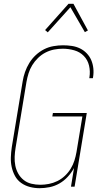

<svg xmlns="http://www.w3.org/2000/svg" viewBox="-20 -981 540 1009"><path d="M188 8Q162 8 137 1.5Q112 -5 91.5 -19.5Q71 -34 59 -56Q47 -78 41.5 -103Q36 -128 37 -154.5Q38 -181 42 -208L99 -553Q103 -578 111.5 -602.5Q120 -627 134 -650Q148 -673 168 -691.5Q188 -710 211.5 -722Q235 -734 261 -738.5Q287 -743 311 -743Q335 -743 358 -739.5Q381 -736 400.5 -726.5Q420 -717 435.5 -701Q451 -685 459.5 -665Q468 -645 470.5 -622Q473 -599 469 -575L468 -570H449L450 -575Q455 -606 448 -636Q441 -666 420.5 -687Q400 -708 370.5 -716.5Q341 -725 310 -725Q287 -725 264 -720.5Q241 -716 219.5 -705Q198 -694 180 -676.5Q162 -659 149.5 -638.5Q137 -618 130 -595.5Q123 -573 119 -550L62 -205Q58 -181 57 -157Q56 -133 60.5 -110.5Q65 -88 76 -68.5Q87 -49 104.5 -35Q122 -21 145 -15.5Q168 -10 192 -10Q214 -10 237 -14.5Q260 -19 281.5 -29.5Q303 -40 321 -57Q339 -74 351.5 -94.5Q364 -115 371 -137Q378 -159 382 -182L413 -369H255L258 -387H436L372 0H353L369 -98Q356 -74 336.5 -52.5Q317 -31 292.5 -17Q268 -3 241 2.5Q214 8 188 8ZM231 -811 217 -823 340 -961H366L442 -821L426 -812L350 -943Z"/></svg>

Font: Iosevka Thin Oblique
Style: Regular
Weight: 100
Italic angle: -9°
Monospace: yes
Designer: Belleve Invis
Foundry: Belleve Invis
Version: Version 32.5.0; ttfautohint (v1.8.4)